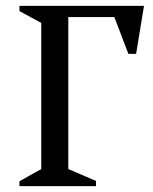

<svg xmlns="http://www.w3.org/2000/svg" viewBox="-20 -632 518 652"><path d="M46.1 0V-16.6L120.1 -58V-554L46.1 -594.4V-612H469L442.2 -449H416L368.2 -574.1H211.9V-58L306 -17.6V0Z"/></svg>

Font: Ancizar Serif Light
Style: Regular
Weight: 300
Designer: Cesar Puertas, Viviana Monsalve, Julian Moncada, Julian Prieto, Jose Castro, Felipe Aragon, Mariel Hernandez, Sara Alarc
Version: Version 8.100